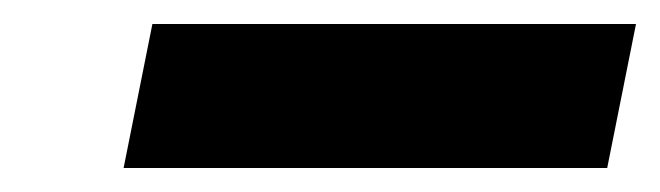

<svg xmlns="http://www.w3.org/2000/svg" viewBox="-20 -768 550 160"><path d="M107 -748H510L486 -628H83Z"/></svg>

Font: Albert Sans Black
Style: Italic
Weight: 900
Italic angle: -11.25°
Designer: Andreas Rasmussen
Foundry: a.Foundry
Version: Version 1.025